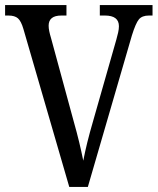

<svg xmlns="http://www.w3.org/2000/svg" viewBox="-20 -734 619 754"><path d="M72 -620Q63 -651 50.5 -662Q38 -673 13 -673H0V-714H241V-673H221Q171 -673 171 -633Q171 -623 173.5 -611Q176 -599 180 -586L269 -259Q282 -213 291 -175.5Q300 -138 307 -103Q314 -139 323 -175.5Q332 -212 346 -260L437 -579Q441 -593 444 -606.5Q447 -620 447 -631Q447 -673 392 -673H372V-714H579V-673H565Q538 -673 525.5 -658Q513 -643 498 -595L325 0H252Z"/></svg>

Font: Noto Serif Condensed
Style: Regular
Weight: 400
Width: 3
Designer: Monotype Design Team
Foundry: Monotype Imaging Inc.
Version: Version 2.013; ttfautohint (v1.8.4.7-5d5b)